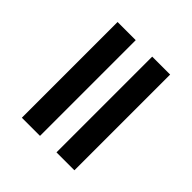

<svg xmlns="http://www.w3.org/2000/svg" viewBox="-31 -683 651 651"><g transform="rotate(-45 294.5 -357.0)"><path d="M65 -231V-317H524V-231ZM65 -396V-483H524V-396Z"/></g></svg>

Font: Volkhov
Style: Bold
Weight: 700
Designer: Cyreal (www.cyreal.org)
Foundry: Cyreal (www.cyreal.org)
Version: Version 1.010